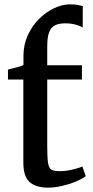

<svg xmlns="http://www.w3.org/2000/svg" viewBox="-20 -850 425 880"><path d="M199.5 10Q145.5 10 116.2 -15.2Q87 -40.5 87 -104.5V-485.5H16.5V-531Q26.5 -534 41.2 -537.5Q56 -541 69.2 -544.8Q82.5 -548.5 87.5 -552.5Q87.5 -563 87.5 -573.5Q87.5 -584 87.5 -594Q87.5 -644.5 107 -687.5Q126.5 -730.5 158.2 -762.5Q190 -794.5 227.5 -812.2Q265 -830 301 -830Q324.5 -830 338 -827.2Q351.5 -824.5 359.5 -822L359 -723.5Q349 -731 327.2 -737Q305.5 -743 279 -743Q250 -743 231.8 -733.8Q213.5 -724.5 205 -701.8Q196.5 -679 196.5 -638V-551H355.5V-485.5H196.5V-177.5Q196.5 -125.5 200.5 -101.8Q204.5 -78 216.8 -71.8Q229 -65.5 253.5 -65.5Q280.5 -65.5 311 -72.5Q341.5 -79.5 357.5 -87L373 -42.5Q357.5 -30.5 328.5 -18.2Q299.5 -6 265.2 2Q231 10 199.5 10Z"/></svg>

Font: Merriweather 28pt Medium
Style: Regular
Weight: 500
Version: Version 2.100